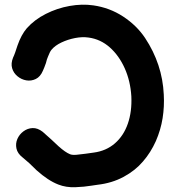

<svg xmlns="http://www.w3.org/2000/svg" viewBox="-20 -796 755 823"><path d="M371 0 398 -4Q460 -11 510 -38Q560 -65 593 -104Q626 -142 648 -191Q669 -239 677 -289.5Q685 -340 682 -391Q676 -521 602 -633Q566 -687 508 -725Q450 -763 380 -773Q332 -780 278.5 -770.5Q225 -761 176.5 -736.5Q128 -712 95 -675Q71 -647 55 -601Q54 -600 45 -571Q40 -557 36 -549Q26 -524 32 -503.5Q38 -483 55 -469Q72 -455 93 -451.5Q114 -448 133.5 -457.5Q153 -467 164 -493Q170 -506 177 -526Q178 -532 181 -541Q184 -550 186 -554Q194 -575 201 -583Q216 -601 243.5 -614Q271 -627 302 -633Q333 -639 360 -635Q411 -628 450.5 -593Q490 -558 514.5 -503.5Q539 -449 543 -383Q546 -318 528 -266Q510 -214 472.5 -181.5Q435 -149 382 -142Q367 -140 346.5 -137Q326 -134 307.5 -132.5Q289 -131 280 -135Q260 -143 231 -169L200 -198Q176 -220 163 -231Q141 -248 119.5 -247Q98 -246 80.5 -233Q63 -220 54.5 -200.5Q46 -181 50.5 -159.5Q55 -138 77 -121L105 -97L137 -66Q186 -22 230 -5Q263 8 302.5 6.5Q342 5 371 0Z"/></svg>

Font: Balsamiq Sans
Style: Bold
Weight: 700
Designer: Michael Angeles
Foundry: Balsamiq SRL
Version: Version 1.020; ttfautohint (v1.8.4.7-5d5b);gftools[0.9.26]